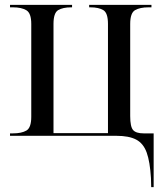

<svg xmlns="http://www.w3.org/2000/svg" viewBox="-20 -556 671 786"><path d="M598 173Q594 106 580.5 68.5Q567 31 537.5 15.5Q508 0 457 0H21V-10H33Q68 -10 88 -21.5Q108 -33 108 -78V-458Q108 -502 88 -514Q68 -526 33 -526H21V-536H275V-526H272Q237 -526 218 -514.5Q199 -503 199 -458V-11H422V-458Q422 -503 403 -514.5Q384 -526 350 -526H345V-536H600V-526H588Q553 -526 533 -514.5Q513 -503 513 -458V-81Q513 -37 525 -23.5Q537 -10 568 -10H609V210H599Z"/></svg>

Font: Noto Serif Display SemiCondensed
Style: Regular
Weight: 400
Width: 4
Designer: Monotype Design Team
Foundry: Monotype Imaging Inc.
Version: Version 2.009